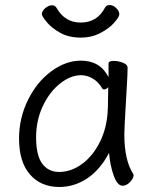

<svg xmlns="http://www.w3.org/2000/svg" viewBox="-20 -728 615 766"><path d="M482 -314Q476 -214 476 -193Q476 -89 511 -35Q513 -31 513 -29Q513 -17 499 -2Q485 13 469 13Q448 13 433.5 -28Q419 -69 415 -118Q379 -50 327.5 -16Q276 18 217 18Q143 18 99.5 -32Q56 -82 56 -175Q56 -257 91.5 -329Q127 -401 184.5 -443.5Q242 -486 303 -486Q380 -486 413 -420V-475Q413 -485 434 -485Q453 -485 471 -477.5Q489 -470 489 -459V-457Q489 -434 486 -385Q483 -336 482 -314ZM395 -371Q391 -371 388 -375Q372 -402 349.5 -415Q327 -428 303 -428Q262 -428 220 -395Q178 -362 151 -305Q124 -248 124 -180Q124 -108 148.5 -75Q173 -42 216 -42Q264 -42 307.5 -74Q351 -106 379 -162.5Q407 -219 410 -291Q411 -301 411 -335L412 -380Q403 -371 395 -371ZM302 -578Q254 -578 219.5 -597.5Q185 -617 166 -640.5Q147 -664 147 -671Q147 -684 160.5 -695.5Q174 -707 188 -707Q200 -707 206 -696Q239 -638 302 -638Q367 -638 398 -696Q404 -708 417 -708Q431 -708 443.5 -696Q456 -684 456 -671Q456 -661 436 -638Q416 -615 381 -596.5Q346 -578 302 -578Z"/></svg>

Font: Iansui
Style: Regular
Weight: 400
Designer: But Ko / Fontworks Inc.
Foundry: zi-hi.com / Fontworks Inc.
Version: Version 1.002